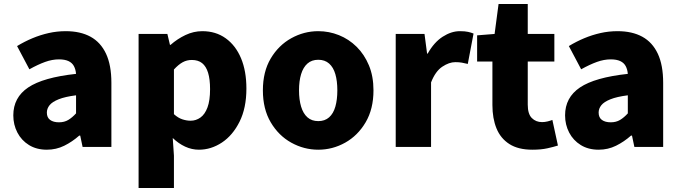

<svg xmlns="http://www.w3.org/2000/svg" viewBox="-20 -740 3425 967"><path d="M216 14Q164 14 126 -9.5Q88 -33 67.5 -72.5Q47 -112 47 -159Q47 -249 122 -299.5Q197 -350 363 -368Q361 -391 352 -407.5Q343 -424 324.5 -432.5Q306 -441 277 -441Q243 -441 207 -428Q171 -415 128 -391L66 -508Q104 -531 143.5 -547.5Q183 -564 225 -573.5Q267 -583 311 -583Q385 -583 436 -555Q487 -527 514 -469.5Q541 -412 541 -323V0H396L384 -57H379Q344 -26 303.5 -6Q263 14 216 14ZM277 -124Q304 -124 324 -136Q344 -148 363 -169V-260Q308 -253 275.5 -240Q243 -227 229.5 -210Q216 -193 216 -173Q216 -148 232.5 -136Q249 -124 277 -124Z M678 207V-569H823L836 -514H839Q873 -544 914 -563.5Q955 -583 999 -583Q1067 -583 1117 -547Q1167 -511 1194 -446.5Q1221 -382 1221 -294Q1221 -196 1186.5 -127Q1152 -58 1097.5 -22Q1043 14 982 14Q946 14 912.5 -1.5Q879 -17 850 -45L856 44V207ZM940 -132Q967 -132 989.5 -148Q1012 -164 1025 -199Q1038 -234 1038 -291Q1038 -341 1028 -373.5Q1018 -406 998 -422Q978 -438 946 -438Q921 -438 900 -426.5Q879 -415 856 -390V-165Q877 -146 898.5 -139Q920 -132 940 -132Z M1583 14Q1511 14 1447 -21.5Q1383 -57 1343.5 -124Q1304 -191 1304 -285Q1304 -379 1343.5 -445.5Q1383 -512 1447 -547.5Q1511 -583 1583 -583Q1637 -583 1687 -563Q1737 -543 1776 -504.5Q1815 -466 1838 -411Q1861 -356 1861 -285Q1861 -191 1821.5 -124Q1782 -57 1718.5 -21.5Q1655 14 1583 14ZM1583 -130Q1616 -130 1637.5 -149Q1659 -168 1669 -203Q1679 -238 1679 -285Q1679 -332 1669 -366.5Q1659 -401 1637.5 -420Q1616 -439 1583 -439Q1550 -439 1528.5 -420Q1507 -401 1496.5 -366.5Q1486 -332 1486 -285Q1486 -238 1496.5 -203Q1507 -168 1528.5 -149Q1550 -130 1583 -130Z M1973 0V-569H2118L2131 -470H2134Q2166 -527 2209.5 -555Q2253 -583 2296 -583Q2322 -583 2337.5 -579.5Q2353 -576 2365 -571L2336 -418Q2320 -422 2306 -424.5Q2292 -427 2273 -427Q2242 -427 2207.5 -404Q2173 -381 2151 -325V0Z M2661 14Q2590 14 2545.5 -14.5Q2501 -43 2480.5 -93.5Q2460 -144 2460 -211V-430H2383V-562L2471 -569L2491 -720H2638V-569H2772V-430H2638V-213Q2638 -166 2658.5 -145.5Q2679 -125 2710 -125Q2724 -125 2738 -128.5Q2752 -132 2762 -136L2790 -7Q2768 0 2736.5 7Q2705 14 2661 14Z M2995 14Q2943 14 2905 -9.5Q2867 -33 2846.5 -72.5Q2826 -112 2826 -159Q2826 -249 2901 -299.5Q2976 -350 3142 -368Q3140 -391 3131 -407.5Q3122 -424 3103.5 -432.5Q3085 -441 3056 -441Q3022 -441 2986 -428Q2950 -415 2907 -391L2845 -508Q2883 -531 2922.5 -547.5Q2962 -564 3004 -573.5Q3046 -583 3090 -583Q3164 -583 3215 -555Q3266 -527 3293 -469.5Q3320 -412 3320 -323V0H3175L3163 -57H3158Q3123 -26 3082.5 -6Q3042 14 2995 14ZM3056 -124Q3083 -124 3103 -136Q3123 -148 3142 -169V-260Q3087 -253 3054.5 -240Q3022 -227 3008.5 -210Q2995 -193 2995 -173Q2995 -148 3011.5 -136Q3028 -124 3056 -124Z"/></svg>

Font: Noto Sans TC Thin Black
Style: Regular
Weight: 900
Version: Version 2.004-H2;hotconv 1.0.118;makeotfexe 2.5.65603